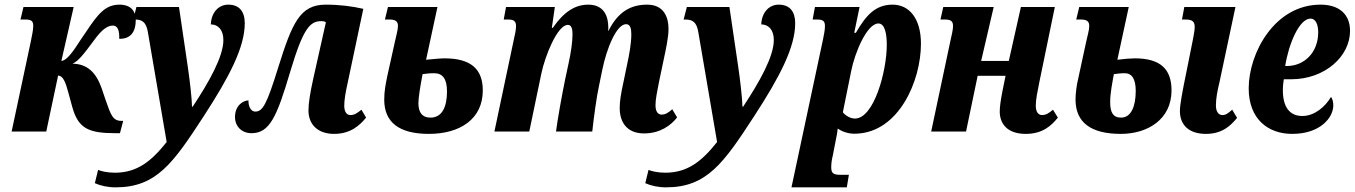

<svg xmlns="http://www.w3.org/2000/svg" viewBox="-20 -566 5828 826"><path d="M478 7H496L510 -46H502C464 -46 456 -75 435 -134L417 -187C393 -255 355 -291 292 -292C318 -304 338 -330 387 -396C412 -430 438 -456 465 -456C486 -456 494 -436 493 -399C545 -398 564 -433 564 -479C564 -514 547 -546 494 -546C434 -546 402 -507 351 -430C336 -408 320 -385 304 -360C278 -322 258 -304 244 -304L297 -536H81L68 -482H89C114 -482 123 -476 123 -455C123 -437 118 -415 112 -385L30 0H179L230 -241C251 -240 262 -214 275 -164L292 -102C318 -12 363 7 478 7Z M477 240C653 240 725 136 857 -67C967 -236 1033 -363 1033 -466C1033 -516 1010 -546 962 -546C920 -546 889 -512 887 -461C917 -461 941 -439 941 -394C941 -322 879 -213 809 -107H806C806 -138 796 -225 788 -278L750 -536H567L553 -482H561C593 -482 609 -469 616 -429L697 45C631 128 570 177 474 177C440 177 414 170 402 165L388 222C412 233 444 240 477 240Z M1417 10C1488 10 1527 -26 1555 -60L1535 -94C1516 -79 1505 -71 1487 -71C1471 -71 1461 -86 1461 -111C1461 -137 1467 -171 1476 -211L1543 -528C1495 -539 1442 -546 1381 -546C1271 -546 1237 -468 1177 -276C1127 -115 1110 -86 1078 -86C1057 -86 1048 -113 1049 -134C1026 -134 991 -112 991 -63C991 -21 1021 7 1062 7C1140 7 1171 -63 1229 -259C1285 -447 1315 -475 1362 -475C1371 -475 1377 -474 1382 -470L1328 -229C1314 -166 1307 -121 1307 -91C1307 -29 1349 10 1417 10Z M1825 10C1958 10 2057 -53 2057 -177C2057 -268 2007 -315 1892 -315C1875 -315 1846 -312 1813 -309L1862 -536H1649L1636 -482H1656C1680 -482 1692 -475 1692 -455C1692 -436 1685 -416 1679 -387L1646 -238C1639 -203 1633 -175 1633 -137C1633 -39 1698 10 1825 10ZM1832 -60C1796 -60 1781 -82 1780 -120C1780 -145 1787 -190 1798 -247C1810 -248 1822 -251 1848 -251C1884 -251 1903 -227 1903 -173C1903 -106 1882 -60 1832 -60Z M2751 8C2820 8 2867 -27 2893 -61L2872 -96C2855 -81 2843 -73 2826 -73C2810 -73 2800 -87 2800 -113C2800 -139 2807 -172 2815 -213L2836 -313C2844 -351 2856 -404 2856 -441C2856 -495 2834 -546 2764 -546C2693 -546 2639 -515 2598 -434H2596C2597 -439 2597 -444 2597 -448C2597 -498 2577 -546 2511 -546C2456 -546 2408 -518 2358 -446H2354L2367 -536H2157L2147 -482H2166C2189 -482 2200 -476 2200 -454C2200 -436 2195 -416 2191 -398L2107 0H2257L2309 -250C2325 -326 2378 -459 2423 -459C2440 -459 2443 -438 2443 -419C2443 -385 2436 -338 2426 -293L2411 -223C2397 -154 2379 -55 2372 0H2528C2534 -57 2547 -153 2557 -197L2571 -265C2589 -355 2632 -463 2674 -462C2693 -462 2696 -439 2696 -418C2696 -378 2686 -326 2679 -294L2662 -212C2651 -162 2646 -130 2646 -101C2646 -45 2673 8 2751 8Z M2845 240C3021 240 3093 136 3225 -67C3335 -236 3401 -363 3401 -466C3401 -516 3378 -546 3330 -546C3288 -546 3257 -512 3255 -461C3285 -461 3309 -439 3309 -394C3309 -322 3247 -213 3177 -107H3174C3174 -138 3164 -225 3156 -278L3118 -536H2935L2921 -482H2929C2961 -482 2977 -469 2984 -429L3065 45C2999 128 2938 177 2842 177C2808 177 2782 170 2770 165L2756 222C2780 233 2812 240 2845 240Z M3385 240H3623L3632 186H3596C3568 186 3556 181 3556 155C3556 138 3558 122 3563 102L3576 35C3581 13 3584 -13 3584 -13C3608 4 3639 11 3665 9C3847 2 3942 -218 3942 -378C3942 -486 3892 -546 3820 -546C3744 -546 3704 -497 3662 -425H3655L3678 -536H3486L3476 -482H3495C3520 -482 3529 -476 3529 -454C3529 -436 3525 -420 3521 -398ZM3658 -56C3636 -56 3615 -71 3606 -83L3642 -261C3658 -341 3710 -465 3759 -465C3787 -465 3795 -420 3795 -373C3795 -260 3740 -56 3658 -56Z M4393 10C4465 10 4503 -25 4531 -60L4510 -94C4492 -79 4480 -71 4463 -71C4446 -71 4436 -86 4436 -111C4436 -138 4443 -171 4451 -211L4518 -536H4372L4320 -304H4201L4255 -536H4038L4026 -482H4045C4071 -482 4080 -475 4080 -454C4080 -436 4074 -416 4068 -387L3986 0H4136L4186 -240H4306L4292 -171C4285 -134 4281 -107 4281 -86C4281 -36 4311 10 4393 10Z M4802 10C4918 10 5020 -53 5020 -177C5020 -269 4972 -315 4862 -315C4846 -315 4819 -313 4787 -309L4836 -536H4623L4610 -482H4630C4655 -482 4666 -475 4666 -454C4666 -436 4659 -416 4653 -387L4619 -230C4611 -198 4607 -161 4607 -138C4607 -39 4673 10 4802 10ZM5168 10C5239 10 5275 -26 5302 -59L5281 -94C5263 -79 5255 -71 5239 -71C5222 -71 5211 -86 5211 -112C5211 -142 5217 -174 5226 -211L5295 -536H5075L5065 -482H5082C5129 -482 5123 -454 5112 -396L5084 -256C5068 -179 5056 -116 5056 -89C5056 -27 5096 10 5168 10ZM4803 -60C4768 -60 4756 -83 4756 -127C4756 -166 4766 -214 4772 -247C4784 -248 4794 -251 4819 -251C4849 -251 4866 -227 4866 -175C4866 -108 4846 -60 4803 -60Z M5539 10C5660 10 5716 -60 5716 -113C5716 -128 5712 -142 5706 -149C5682 -108 5636 -67 5583 -67C5527 -67 5499 -107 5499 -177C5499 -197 5501 -212 5503 -225H5535C5679 -225 5788 -323 5788 -433C5788 -504 5742 -546 5661 -546C5463 -546 5352 -337 5352 -186C5352 -53 5436 10 5539 10ZM5509 -282C5524 -378 5570 -486 5618 -486C5639 -486 5651 -463 5651 -427C5651 -340 5591 -282 5516 -282Z"/></svg>

Font: Noto Serif Condensed Extra
Style: Italic
Weight: 800
Width: 3
Italic angle: -12°
Designer: Monotype Design Team
Foundry: Monotype Imaging Inc.
Version: Version 1.901